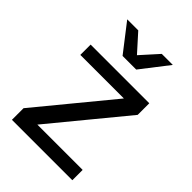

<svg xmlns="http://www.w3.org/2000/svg" viewBox="-218 -839 935 935"><g transform="rotate(45 249.5 -371.5)"><path d="M458 0H42V-80L354 -459H54V-530H458V-450L146 -71H458ZM250 -653 331 -743H407L297 -601H203L93 -743H169Z"/></g></svg>

Font: AbakuTLSymSans
Style: Regular
Weight: 400
Version: Version 2007.05.04